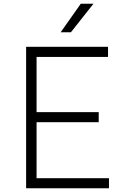

<svg xmlns="http://www.w3.org/2000/svg" viewBox="-20 -1009 664 1029"><path d="M120 0ZM564 -54V0H120V-758H559V-704H176V-408H509V-354H176V-54ZM413 -989H481L360 -836H305Z"/></svg>

Font: Biryani ExtraLight
Style: Regular
Weight: 275
Designer: Dan Reynolds and Mathieu Reguer
Foundry: Dan Reynolds and Mathieu Reguer
Version: Version 1.004; ttfautohint (v1.1) -l 5 -r 5 -G 72 -x 0 -D la